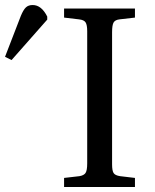

<svg xmlns="http://www.w3.org/2000/svg" viewBox="-194 -744 618 764"><path d="M61 0V-36L122 -43Q140 -46 146.5 -56Q153 -66 153 -94V-620Q153 -645 146.5 -655Q140 -665 120 -667L61 -674V-710H343V-674L282 -667Q264 -665 258 -654.5Q252 -644 252 -616V-90Q252 -65 258 -55.5Q264 -46 284 -43L343 -36V0ZM-148 -505 -174 -518 -111 -681Q-101 -705 -91 -714.5Q-81 -724 -64 -724Q-29 -724 -6 -678V-666Z"/></svg>

Font: Literata 36pt
Style: Regular
Weight: 400
Designer: Latin by Veronika Burian and Jose Scaglione. Greek by Irene Vlachou. Cyrillic by Vera Evstafieva.
Foundry: TypeTogether
Version: Version 3.002